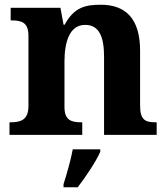

<svg xmlns="http://www.w3.org/2000/svg" viewBox="-20 -569 707 810"><path d="M20 0H327V-53H324C280 -53 252 -62 252 -118V-309C252 -391 273 -464 339 -464C398 -464 419 -415 419 -329V0H641V-53H638C593 -53 571 -62 571 -124V-356C571 -491 509 -549 406 -549C343 -549 293 -540 253 -465H248L235 -536H25V-483H28C72 -483 100 -474 100 -418V-122C100 -62 67 -53 22 -53H20ZM248 208V221H308C341 178 385 113 403 71V61H287C279 105 261 168 248 208Z"/></svg>

Font: Noto Serif NP Hmong
Style: Bold
Weight: 700
Designer: Dalton Maag Ltd
Foundry: Dalton Maag Ltd
Version: Version 1.001